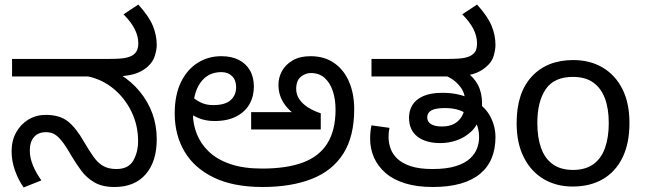

<svg xmlns="http://www.w3.org/2000/svg" viewBox="-20 -810 2841 844"><path d="M483 12Q430 12 395.5 -8Q361 -28 337.5 -59.5Q314 -91 294 -125Q269 -169 251 -191Q233 -213 217.5 -221Q202 -229 182 -229Q148 -229 129.5 -207.5Q111 -186 111 -148Q111 -116 125 -82.5Q139 -49 162 -17L84 14Q61 -18 46 -60Q31 -102 31 -145Q31 -192 51 -228Q71 -264 105 -284.5Q139 -305 181 -305Q243 -305 279 -276Q315 -247 349 -187Q372 -148 391 -121Q410 -94 433.5 -80.5Q457 -67 492 -67Q544 -67 565.5 -103.5Q587 -140 587 -190Q587 -260 557.5 -320Q528 -380 478.5 -420.5Q429 -461 367 -474H33V-551H458Q512 -551 533.5 -556Q555 -561 566 -569Q579 -579 583.5 -591.5Q588 -604 588 -618Q588 -651 572 -682.5Q556 -714 523 -747L588 -790Q635 -738 652 -696.5Q669 -655 669 -612Q669 -593 661 -565.5Q653 -538 628 -516Q603 -494 568 -484Q533 -474 475 -474H451L508 -483Q559 -451 595 -407Q631 -363 650 -310.5Q669 -258 669 -198Q669 -100 620.5 -44Q572 12 483 12Z M1132 -69Q1241 -69 1312.5 -96Q1384 -123 1419.5 -180.5Q1455 -238 1455 -328Q1455 -373 1443 -409.5Q1431 -446 1407 -467.5Q1383 -489 1346 -489Q1323 -489 1302.5 -472.5Q1282 -456 1282 -419Q1282 -394 1296 -373.5Q1310 -353 1334.5 -337.5Q1359 -322 1390 -312V-241H1084V-317H1263Q1245 -332 1232 -350Q1219 -368 1211.5 -389.5Q1204 -411 1204 -438Q1204 -469 1219.5 -497.5Q1235 -526 1266.5 -544.5Q1298 -563 1345 -563Q1406 -563 1449 -533Q1492 -503 1514.5 -450.5Q1537 -398 1537 -330Q1537 -210 1489 -134.5Q1441 -59 1350.5 -23.5Q1260 12 1134 12Q1006 12 920 -29.5Q834 -71 791 -144Q748 -217 748 -311Q748 -392 775 -448Q802 -504 848.5 -533.5Q895 -563 953 -563Q997 -563 1029 -547Q1061 -531 1078.5 -501Q1096 -471 1096 -429Q1096 -386 1076.5 -352Q1057 -318 1018.5 -298Q980 -278 923 -278Q887 -278 858 -289Q829 -300 808.5 -316Q788 -332 774 -348L798 -414Q807 -402 823 -386.5Q839 -371 862.5 -359.5Q886 -348 917 -348Q970 -348 994 -370Q1018 -392 1018 -426Q1018 -458 1000 -475.5Q982 -493 953 -493Q894 -493 861 -446.5Q828 -400 828 -315V-311Q828 -265 845 -221.5Q862 -178 898 -143.5Q934 -109 992 -89Q1050 -69 1132 -69Z M1882 12Q1813 12 1761 -4Q1709 -20 1675 -49.5Q1641 -79 1624 -117.5Q1607 -156 1607 -201Q1607 -215 1608.5 -230.5Q1610 -246 1613 -259L1692 -248Q1690 -238 1689 -229Q1688 -220 1688 -209Q1688 -183 1696.5 -158Q1705 -133 1726.5 -112.5Q1748 -92 1785.5 -79.5Q1823 -67 1881 -67Q1944 -67 1984.5 -80Q2025 -93 2047 -114Q2069 -135 2077.5 -159Q2086 -183 2086 -205Q2086 -228 2080.5 -249Q2075 -270 2061 -287Q2057 -291 2053 -293.5Q2049 -296 2045 -300Q2026 -316 1999.5 -325.5Q1973 -335 1936 -335Q1894 -335 1876 -324.5Q1858 -314 1858 -294Q1858 -275 1874.5 -264.5Q1891 -254 1923 -254Q1957 -254 1979.5 -267.5Q2002 -281 2013.5 -305Q2025 -329 2025 -360Q2025 -399 2005.5 -425.5Q1986 -452 1959.5 -467Q1933 -482 1912 -486L2031 -492Q2063 -471 2081 -436.5Q2099 -402 2099 -355Q2099 -347 2098.5 -340Q2098 -333 2097 -328L2091 -300Q2079 -258 2051.5 -232Q2024 -206 1988.5 -193.5Q1953 -181 1916 -181Q1852 -181 1815 -209.5Q1778 -238 1778 -293Q1778 -324 1793 -348.5Q1808 -373 1840.5 -387.5Q1873 -402 1925 -402Q1962 -402 1993.5 -395Q2025 -388 2050 -375Q2053 -374 2056 -372.5Q2059 -371 2062 -369.5Q2065 -368 2068 -366Q2114 -339 2136 -296.5Q2158 -254 2158 -207Q2158 -156 2141.5 -115.5Q2125 -75 2091 -46.5Q2057 -18 2005 -3Q1953 12 1882 12ZM1613 -474V-551H1947Q2001 -551 2023 -556Q2045 -561 2055 -569Q2069 -579 2073 -591.5Q2077 -604 2077 -618Q2077 -651 2061 -682.5Q2045 -714 2012 -747L2077 -790Q2124 -738 2141 -696.5Q2158 -655 2158 -612Q2158 -593 2150.5 -565.5Q2143 -538 2117 -516Q2092 -494 2057.5 -484Q2023 -474 1965 -474Z M2747 -269Q2747 -180 2716.5 -117.5Q2686 -55 2630 -22.5Q2574 10 2497 10Q2426 10 2370.5 -22.5Q2315 -55 2283 -117.5Q2251 -180 2251 -269Q2251 -402 2318 -474Q2385 -546 2500 -546Q2573 -546 2628.5 -513.5Q2684 -481 2715.5 -419.5Q2747 -358 2747 -269ZM2342 -269Q2342 -206 2358.5 -159.5Q2375 -113 2410 -88Q2445 -63 2499 -63Q2553 -63 2588 -88Q2623 -113 2639.5 -159.5Q2656 -206 2656 -269Q2656 -333 2639 -378Q2622 -423 2587.5 -447.5Q2553 -472 2498 -472Q2416 -472 2379 -418Q2342 -364 2342 -269Z"/></svg>

Font: lkannada05
Style: Book
Weight: 400
Designer: Jelle Bosma - Monotype Design Team
Foundry: Monotype Imaging Inc.
Version: Version 2.003